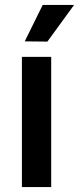

<svg xmlns="http://www.w3.org/2000/svg" viewBox="-20 -760 321 780"><path d="M188 0H69V-529H188ZM281 -740 172.5 -591 80.5 -592 153.5 -740Z"/></svg>

Font: 1883 Sans SemiBold
Style: Regular
Weight: 600
Designer: 1883 Sans project is a fork of Public Sans.
Version: Version 1.009